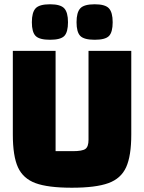

<svg xmlns="http://www.w3.org/2000/svg" viewBox="-20 -863 674 898"><path d="M40 0ZM40 -234V-625H240V-156H320Q365 -156 379.5 -166.5Q394 -177 394 -209V-625H594V-234Q594 -134 570 -81Q546 -28 487 -6.5Q428 15 316 15Q204 15 146 -6.5Q88 -28 64 -80.5Q40 -133 40 -234ZM129 -759Q129 -805 146.5 -824Q164 -843 214 -843Q263 -843 280.5 -824Q298 -805 298 -759Q298 -713 281 -695Q264 -677 214 -677Q164 -677 146.5 -695Q129 -713 129 -759ZM338 -759Q338 -805 355.5 -824Q373 -843 423 -843Q472 -843 489.5 -824Q507 -805 507 -759Q507 -713 490 -695Q473 -677 423 -677Q373 -677 355.5 -695Q338 -713 338 -759Z"/></svg>

Font: Changa Black
Style: Regular
Weight: 900
Designer: Eduardo Rodriguez Tunni
Foundry: Eduardo Rodriguez Tunni
Version: Version 2.001; ttfautohint (v1.5.10-5e6f)